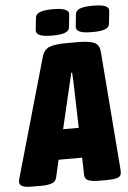

<svg xmlns="http://www.w3.org/2000/svg" viewBox="-95 -921 645 966"><g transform="rotate(-5 227.5 -438.0)"><path d="M23 2Q-36 2 -36 -26Q-36 -34 -33.5 -42Q-31 -50 -29 -58L138 -644Q148 -679 175.5 -690.5Q203 -702 261 -702H320Q378 -702 403 -690.5Q428 -679 431 -644L477 -58Q478 -50 478 -42.5Q478 -35 478 -29Q478 -12 461.5 -5Q445 2 401 2H359Q334 2 314 -4.5Q294 -11 293 -34L291 -121H172L152 -34Q147 -11 125.5 -4.5Q104 2 80 2ZM258 -485 208 -272H287L281 -485Q281 -499 280 -516Q279 -533 278 -551H273Q270 -533 265.5 -516Q261 -499 258 -485ZM397 -746Q352 -746 333.5 -754.5Q315 -763 316 -780L323 -844Q325 -861 345.5 -869.5Q366 -878 411 -878Q456 -878 474.5 -869.5Q493 -861 491 -844L484 -780Q483 -763 462.5 -754.5Q442 -746 397 -746ZM195 -746Q151 -746 132 -754.5Q113 -763 114 -780L121 -844Q123 -861 144 -869.5Q165 -878 209 -878Q253 -878 272 -869.5Q291 -861 289 -844L282 -780Q281 -763 260 -754.5Q239 -746 195 -746Z"/></g></svg>

Font: Asap Condensed Condensed Black
Style: Italic
Weight: 900
Width: 3
Italic angle: -6°
Designer: Pablo Cosgaya
Foundry: Omnibus-Type
Version: Version 3.001; ttfautohint (v1.8.4.7-5d5b)